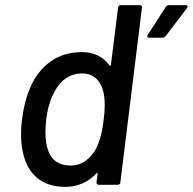

<svg xmlns="http://www.w3.org/2000/svg" viewBox="-20 -720 751 748"><path d="M451 -700H524Q529 -700 531.5 -697Q534 -694 533 -690L449 -10Q449 -6 446 -3Q443 0 438 0H365Q356 0 356 -10L360 -43Q361 -45 359.5 -46Q358 -47 356 -45Q332 -19 301 -5.5Q270 8 236 8Q166 8 124 -27.5Q82 -63 69 -128Q62 -157 62 -196Q62 -228 66 -256Q75 -327 97 -377Q125 -443 176.5 -480Q228 -517 300 -517Q334 -517 361.5 -503.5Q389 -490 407 -465Q409 -463 410.5 -464Q412 -465 412 -467L440 -690Q440 -694 443 -697Q446 -700 451 -700ZM384 -255Q388 -283 388 -312Q388 -355 376 -383Q353 -434 300 -434Q243 -434 207 -386Q170 -336 160 -254Q157 -227 157 -205Q157 -160 169 -130Q179 -103 201 -89Q223 -75 255 -75Q310 -75 347 -129Q375 -172 384 -255ZM556 -585 626 -693Q630 -700 639 -700H704Q709 -700 710.5 -696.5Q712 -693 708 -688L626 -580Q619 -573 613 -573H562Q556 -573 554 -576.5Q552 -580 556 -585Z"/></svg>

Font: Barlow Medium
Style: Italic
Weight: 500
Italic angle: -7°
Designer: Jeremy Tribby
Foundry: Tribby Type
Version: Version 1.408